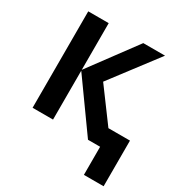

<svg xmlns="http://www.w3.org/2000/svg" viewBox="-207 -869 1170 1231"><g transform="rotate(30 378.0 -253.0)"><path d="M735.8 -129.9V208H589.8V0H500L241.2 -361.8V0H89.8V-713.9H241.2V-368.2L497.1 -713.9H658.2L397.9 -371.1L576.2 -129.9Z"/></g></svg>

Font: OpenSans-Bold
Style: Bold
Weight: 700
Foundry: Ascender Corporation
Version: Version 1.10